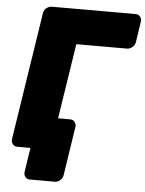

<svg xmlns="http://www.w3.org/2000/svg" viewBox="-62 -797 802 1059"><g transform="rotate(5 339.0 -268.0)"><path d="M616 -554C632 -554 656 -569 660 -592L678 -711C680 -727 669 -748 646 -748H180C164 -748 140 -734 136 -711L26 0C24 16 35 38 58 38H205C221 38 244 23 248 0L334 -554ZM283 212C299 212 323 197 327 174L369 -100C371 -116 360 -138 337 -138H196C180 -138 157 -123 153 -100L111 174C109 190 119 212 142 212Z"/></g></svg>

Font: Asimov Print
Style: EIt
Weight: 500
Designer: Google
Version: Version 2.000980; 2014